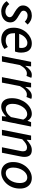

<svg xmlns="http://www.w3.org/2000/svg" viewBox="1310 -1854 553 3220"><g transform="rotate(90 1587.0 -244.5)"><path d="M165 12Q133 12 101 1Q69 -10 41.5 -30.5Q14 -51 -3 -80L46 -123Q71 -92 103.5 -75Q136 -58 172 -58Q197 -58 218.5 -67.5Q240 -77 253 -93Q266 -109 266 -130Q266 -147 257 -160Q248 -173 227.5 -186.5Q207 -200 171 -220Q127 -246 98 -277.5Q69 -309 69 -353Q69 -396 92 -429.5Q115 -463 153.5 -482Q192 -501 238 -501Q285 -501 323 -482Q361 -463 389 -431L341 -383Q321 -404 294.5 -417Q268 -430 237 -430Q202 -430 179.5 -410Q157 -390 157 -363Q157 -336 182 -318Q207 -300 242 -280Q280 -259 304.5 -239Q329 -219 341 -195.5Q353 -172 353 -142Q353 -95 328.5 -60.5Q304 -26 261.5 -7Q219 12 165 12Z M641 12Q550 12 496 -41.5Q442 -95 442 -194Q442 -263 465 -319Q488 -375 526 -415.5Q564 -456 610.5 -478.5Q657 -501 705 -501Q762 -501 796 -477Q830 -453 845 -413Q860 -373 860 -322Q860 -301 857.5 -282.5Q855 -264 850.5 -248Q846 -232 842 -219H510L518 -289H777Q780 -301 781 -309Q782 -317 782 -328Q782 -354 774 -376.5Q766 -399 746.5 -413Q727 -427 695 -427Q670 -427 641.5 -412.5Q613 -398 589 -370Q565 -342 549.5 -301Q534 -260 534 -209Q534 -151 550 -119.5Q566 -88 594 -75.5Q622 -63 659 -63Q690 -63 716.5 -73Q743 -83 765 -99L799 -42Q769 -18 729.5 -3Q690 12 641 12Z M918 0 1015 -489H1091L1081 -395H1085Q1114 -440 1152.5 -470.5Q1191 -501 1235 -501Q1250 -501 1262 -499Q1274 -497 1283 -492L1251 -411Q1243 -416 1231.5 -417Q1220 -418 1207 -418Q1172 -418 1136 -389Q1100 -360 1069 -302L1010 0Z M1271 0 1368 -489H1444L1434 -395H1438Q1467 -440 1505.5 -470.5Q1544 -501 1588 -501Q1603 -501 1615 -499Q1627 -497 1636 -492L1604 -411Q1596 -416 1584.5 -417Q1573 -418 1560 -418Q1525 -418 1489 -389Q1453 -360 1422 -302L1363 0Z M1764 12Q1700 12 1662 -34Q1624 -80 1624 -166Q1624 -236 1646 -297Q1668 -358 1705 -403.5Q1742 -449 1789.5 -475Q1837 -501 1887 -501Q1925 -501 1955.5 -481.5Q1986 -462 2003 -429H2005L2026 -489H2100L2002 0H1926L1933 -70H1930Q1895 -33 1851.5 -10.5Q1808 12 1764 12ZM1800 -64Q1836 -64 1872 -85.5Q1908 -107 1941 -152L1983 -358Q1965 -394 1941 -409Q1917 -424 1892 -424Q1858 -424 1827 -404.5Q1796 -385 1772 -350.5Q1748 -316 1733.5 -272Q1719 -228 1719 -179Q1719 -121 1741 -92.5Q1763 -64 1800 -64Z M2154 0 2251 -489H2327L2321 -417H2325Q2363 -452 2405 -476.5Q2447 -501 2493 -501Q2555 -501 2582 -468.5Q2609 -436 2609 -378Q2609 -361 2607 -345.5Q2605 -330 2601 -310L2539 0H2447L2507 -298Q2511 -317 2513 -328.5Q2515 -340 2515 -353Q2515 -387 2498.5 -404Q2482 -421 2448 -421Q2421 -421 2388 -401.5Q2355 -382 2313 -340L2246 0Z M2874 12Q2819 12 2779 -12Q2739 -36 2717 -80.5Q2695 -125 2695 -186Q2695 -256 2718 -313.5Q2741 -371 2779 -413Q2817 -455 2864.5 -478Q2912 -501 2962 -501Q3016 -501 3056 -477Q3096 -453 3118 -408.5Q3140 -364 3140 -303Q3140 -233 3117.5 -175.5Q3095 -118 3056.5 -76Q3018 -34 2970.5 -11Q2923 12 2874 12ZM2883 -64Q2915 -64 2944.5 -82Q2974 -100 2997 -132.5Q3020 -165 3033.5 -207.5Q3047 -250 3047 -299Q3047 -360 3023 -392.5Q2999 -425 2952 -425Q2921 -425 2891.5 -407Q2862 -389 2839 -356.5Q2816 -324 2802 -281.5Q2788 -239 2788 -190Q2788 -130 2812.5 -97Q2837 -64 2883 -64Z"/></g></svg>

Font: Source Sans 3 ExtraLight Medium
Style: Italic
Weight: 500
Italic angle: -11°
Version: Version 3.052;hotconv 1.1.0;makeotfexe 2.6.0